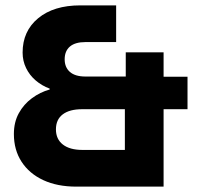

<svg xmlns="http://www.w3.org/2000/svg" viewBox="-20 -695 740 715"><path d="M264.2 0Q193.3 0 141.2 -24.2Q89.2 -48.3 60.4 -92.5Q31.7 -136.7 31.7 -195.8Q31.7 -240 50 -273.3Q68.3 -306.7 98.8 -329.2Q129.2 -351.7 165 -361.7V-365Q135.8 -375.8 112.9 -395.4Q90 -415 77.1 -441.7Q64.2 -468.3 64.2 -499.2Q64.2 -579.2 122.1 -627.1Q180 -675 279.2 -675H412.5V-538.3H298.3Q260 -538.3 240.4 -521.7Q220.8 -505 220.8 -474.2Q220.8 -444.2 240.4 -427.1Q260 -410 298.3 -410H448.3V-500H589.2V-409.2H678.3V-288.3H589.2V0ZM286.7 -136.7H445V-288.3H285.8Q239.2 -288.3 213.8 -269.2Q188.3 -250 188.3 -213.3Q188.3 -176.7 214.2 -156.7Q240 -136.7 286.7 -136.7Z"/></svg>

Font: Funnel Display ExtraBold
Style: Regular
Weight: 800
Designer: NORD ID, Kristian Moeller
Foundry: Dicotype
Version: Version 1.000